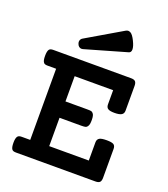

<svg xmlns="http://www.w3.org/2000/svg" viewBox="-146 -915 892 1019"><g transform="rotate(20 300.0 -405.5)"><path d="M388.7 -806.6Q396 -811 402.8 -811Q408.2 -811 416 -807.1Q428.7 -799.8 442.9 -771Q457 -742.7 457 -725.1Q457 -708 443.4 -704.6L209 -637.2Q206.5 -636.2 201.2 -636.2Q193.4 -636.2 187 -641.4Q180.7 -646.5 177.7 -655.3Q175.3 -661.6 175.3 -667Q175.3 -673.8 178.7 -679.7Q182.1 -685.5 188.5 -689ZM217.3 -92.3H440.9V-195.3Q440.9 -212.4 453.6 -219.7Q464.8 -226.1 494.1 -226.1Q522 -226.1 532.7 -219.7Q543.5 -212.9 543.5 -195.3V-32.2Q543.5 -14.6 536.4 -7.3Q529.3 0 512.2 0H63.5Q54.2 0 48.6 -2Q43 -3.9 39.6 -8.8Q32.7 -18.6 32.7 -44.4Q32.7 -69.8 40 -80.1Q43.5 -85 49.1 -86.9Q54.7 -88.9 63.5 -88.9H111.3V-490.7H63.5Q54.2 -490.7 48.3 -492.7Q42.5 -494.6 39.6 -500Q32.7 -508.8 32.7 -535.2Q32.7 -561 39.6 -570.8Q43 -575.7 48.8 -577.6Q54.7 -579.6 63.5 -579.6H502.4Q519.5 -579.6 526.6 -572.3Q533.7 -564.9 533.7 -547.4V-407.7Q533.7 -391.1 521.5 -383.8Q509.3 -376.5 481.9 -376.5Q455.1 -376.5 444.8 -383.8Q434.6 -390.6 434.6 -407.7V-487.3H217.3V-344.7H339.4Q356 -344.7 362.5 -343.3Q369.1 -341.8 373.5 -335.9Q382.3 -327.1 382.3 -299.8Q382.3 -287.1 380.9 -278.3Q379.4 -269.5 375 -263.2Q370.6 -256.3 363.8 -254.4Q356.9 -252.4 340.3 -252.4H217.3Z"/></g></svg>

Font: Courier Prime SemiBold
Style: Regular
Weight: 600
Designer: Alan Dague-Greene
Foundry: Quote-Unquote Apps
Version: Version 1.202